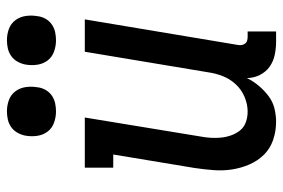

<svg xmlns="http://www.w3.org/2000/svg" viewBox="-148 -640 797 540"><g transform="rotate(-90 250.0 -370.5)"><path d="M177 8Q150 8 125.5 -0.5Q101 -9 84 -26.5Q67 -44 57 -67Q47 -90 43 -115.5Q39 -141 41 -167.5Q43 -194 47 -221L85 -450H48V-530H189L136 -207Q133 -192 132 -176.5Q131 -161 132.5 -146.5Q134 -132 139 -118Q144 -104 153 -93Q162 -82 176 -77Q190 -72 206 -72Q226 -72 246.5 -80.5Q267 -89 282 -105Q297 -121 305 -141Q313 -161 316 -182L374 -530H465L393 -99Q392 -93 393 -88Q394 -83 397 -79Q400 -75 405 -73.5Q410 -72 416 -72H431V8H402Q383 8 364.5 4Q346 0 331.5 -10.5Q317 -21 308.5 -38Q300 -55 300 -74Q291 -56 278 -40.5Q265 -25 249 -13Q233 -1 214 3.5Q195 8 177 8ZM406 -611Q390 -611 374.5 -616.5Q359 -622 349.5 -634.5Q340 -647 337.5 -663.5Q335 -680 338 -697Q340 -708 346 -719Q352 -730 362 -737Q372 -744 383.5 -746.5Q395 -749 406 -749Q423 -749 438 -743.5Q453 -738 462.5 -725.5Q472 -713 474.5 -696.5Q477 -680 474 -663Q473 -652 467 -641Q461 -630 451 -623Q441 -616 429.5 -613.5Q418 -611 406 -611ZM206 -611Q190 -611 174.5 -616.5Q159 -622 149.5 -634.5Q140 -647 137.5 -663.5Q135 -680 138 -697Q140 -708 146 -719Q152 -730 162 -737Q172 -744 183.5 -746.5Q195 -749 206 -749Q223 -749 238 -743.5Q253 -738 262.5 -725.5Q272 -713 274.5 -696.5Q277 -680 274 -663Q273 -652 267 -641Q261 -630 251 -623Q241 -616 229.5 -613.5Q218 -611 206 -611Z"/></g></svg>

Font: Iosevka Slab Medium
Style: Italic
Weight: 500
Italic angle: -9°
Monospace: yes
Designer: Belleve Invis
Foundry: Belleve Invis
Version: Version 11.1.0; ttfautohint (v1.8.3)